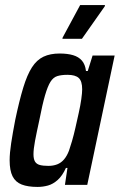

<svg xmlns="http://www.w3.org/2000/svg" viewBox="-20 -729 472 757"><path d="M128 8Q90 8 65.5 -1.5Q41 -11 29.5 -34Q18 -57 18 -97Q18 -125 24 -164.5Q30 -204 40 -256Q56 -332 71.5 -383Q87 -434 106 -463.5Q125 -493 151.5 -505.5Q178 -518 215 -518Q246 -518 268 -511.5Q290 -505 303 -490Q316 -475 319 -449H326L345 -510H432L324 0H236L246 -67H240Q226 -36 207.5 -19.5Q189 -3 169 2.5Q149 8 128 8ZM171 -75Q190 -75 205.5 -81Q221 -87 232.5 -100.5Q244 -114 252 -135Q257 -149 264 -173Q271 -197 277.5 -226Q284 -255 290.5 -284Q297 -313 300.5 -338Q304 -363 304 -377Q304 -409 290.5 -421.5Q277 -434 246 -434Q222 -434 206 -429Q190 -424 179 -406.5Q168 -389 157.5 -353Q147 -317 135 -255Q124 -205 118 -173Q112 -141 112 -121Q112 -102 118 -92Q124 -82 137 -78.5Q150 -75 171 -75ZM226 -576 227 -581 296 -709H394L393 -704L303 -576Z"/></svg>

Font: Saira Condensed Medium
Style: Italic
Weight: 500
Width: 3
Italic angle: -12°
Designer: Hector Gatti with collaboration of the Omnibus-Type team
Foundry: Omnibus-Type
Version: Version 1.101